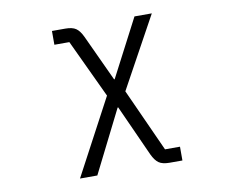

<svg xmlns="http://www.w3.org/2000/svg" viewBox="-81 -645 1162 960"><g transform="rotate(-10 500.0 -165.5)"><path d="M250 210 455 -175 316 -471H240V-541H308Q343 -541 361.5 -528.5Q380 -516 395 -484L504 -249H507L659 -541H747L549 -180L694 140H770V210H705Q669 210 650.5 197Q632 184 617 152L500 -107H497L338 210Z"/></g></svg>

Font: IBM Plex Sans JP
Style: Regular
Weight: 400
Designer: Mike Abbink; Paul van der Laan; Pieter van Rosmalen; Wujin Sim; Yejin Wi; Jinhee Kim; Boomi Park; Yona Kim; Kichan Ma
Foundry: Sandoll Inc.
Version: Version 1.000